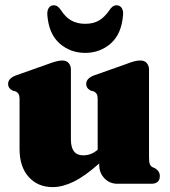

<svg xmlns="http://www.w3.org/2000/svg" viewBox="-20 -714 660 746"><path d="M56 -135V-327Q56 -343 52 -349.2Q48 -355.5 40.5 -359L30 -361.5Q11.5 -370.5 11.5 -388Q11.5 -409 40.5 -420.5L163.5 -464Q202.5 -479 221.5 -479Q238 -479 246.8 -469Q255.5 -459 255.5 -443.5V-172Q255.5 -110.5 303 -110.5Q335.5 -110.5 359.5 -132.5V-327Q359.5 -343 355.5 -349.2Q351.5 -355.5 344 -359L333.5 -361.5Q315 -370.5 315 -388Q315 -409 344 -420.5L467 -464Q488 -472 500.5 -475.5Q513 -479 525.5 -479Q541.5 -479 550.2 -469Q559 -459 559 -443.5V-104.5Q559 -84.5 562 -76.8Q565 -69 571.5 -65L582 -60.5Q601 -49 601 -30Q601 0 567.5 0H436Q406 0 385.8 -21.2Q365.5 -42.5 365.5 -73V-79Q309.5 -29 266 -8Q222.5 13 185 13Q127 13 91.5 -26.5Q56 -66 56 -135ZM311 -621.5Q343 -621.5 364.8 -634.5Q386.5 -647.5 404.5 -673.5Q417 -693.5 432.5 -693.5Q446 -693.5 453 -682.8Q460 -672 458 -654.5Q452 -581.5 410.2 -545Q368.5 -508.5 311 -508.5Q253.5 -508.5 211.8 -545Q170 -581.5 164 -654.5Q162.5 -672 169.2 -682.8Q176 -693.5 189 -693.5Q205 -693.5 217.5 -673.5Q235.5 -646 258 -633.8Q280.5 -621.5 311 -621.5Z"/></svg>

Font: Fraunces 72pt Soft Black
Style: Regular
Weight: 900
Version: Version 1.000;[b76b70a41]